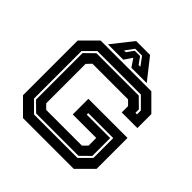

<svg xmlns="http://www.w3.org/2000/svg" viewBox="-215 -1041 1225 1225"><g transform="rotate(45 397.0 -429.0)"><path d="M168 0 65 -103V-597L168 -700H626L729 -597V-471H588V-528L557.5 -558.5H236L206 -527V-171.5L236 -141.5H557.5L588 -172V-241H376V-382H729V-103L626 0ZM201.5 -66H593.5L665.5 -138V-317H440V-303H651.5V-142L588.5 -80H206.5L143.5 -142V-562L206.5 -624H588.5L651.5 -562V-531H665.5V-566L593.5 -638H201.5L129.5 -566V-138ZM330.5 -858H456.5L568.5 -716H430L393.5 -770L357 -716H218.5ZM361.5 -819 319 -761H334.5L368.5 -808H416.5L450.5 -761H466L423.5 -819Z"/></g></svg>

Font: Tourney Expanded Regular
Style: Bold
Weight: 700
Width: 7
Designer: Tyler Finck
Foundry: Etcetera Type Co
Version: Version 1.010; ttfautohint (v1.8.3)